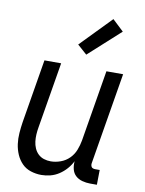

<svg xmlns="http://www.w3.org/2000/svg" viewBox="-86 -826 673 894"><g transform="rotate(10 250.0 -378.5)"><path d="M172 8Q146 8 121.5 0Q97 -8 80 -25.5Q63 -43 53 -66Q43 -89 39.5 -114.5Q36 -140 38 -166.5Q40 -193 44 -219L94 -520H173L121 -208Q118 -191 117 -174Q116 -157 118 -140.5Q120 -124 126.5 -109Q133 -94 144.5 -83Q156 -72 171.5 -67Q187 -62 204 -62Q227 -62 250.5 -70.5Q274 -79 291.5 -96.5Q309 -114 318 -137Q327 -160 331 -183L387 -520H466L394 -87Q393 -82 394 -77Q395 -72 397.5 -68.5Q400 -65 405 -63.5Q410 -62 415 -62H436L435 8H403Q384 8 365.5 3Q347 -2 334 -14Q321 -26 316.5 -44.5Q312 -63 314 -82Q304 -62 289 -45Q274 -28 255 -15.5Q236 -3 214.5 2.5Q193 8 172 8ZM281 -580 236 -620 377 -765 430 -715Z"/></g></svg>

Font: Iosevka Term Curly
Style: Italic
Weight: 400
Italic angle: -9°
Designer: Belleve Invis
Foundry: Belleve Invis
Version: Version 32.3.0